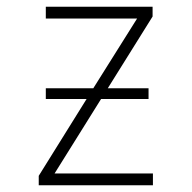

<svg xmlns="http://www.w3.org/2000/svg" viewBox="-20 -550 570 570"><path d="M95 0V-28L237 -256H116V-288H257L387 -495H116V-530H433V-501L300 -288H421V-256H280L142 -35H434V0Z"/></svg>

Font: Noto Sans Mono Condensed ExtraLight
Style: Regular
Weight: 200
Width: 3
Designer: Monotype Design Team
Foundry: Monotype Imaging Inc.
Version: Version 2.014; ttfautohint (v1.8.4.7-5d5b)